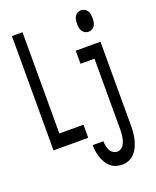

<svg xmlns="http://www.w3.org/2000/svg" viewBox="-172 -838 944 1160"><g transform="rotate(-20 300.0 -258.0)"><path d="M493 -601Q481 -601 470 -607Q459 -613 453 -623.5Q447 -634 445 -646Q443 -658 443 -670Q443 -682 445 -694Q447 -706 453 -716.5Q459 -727 470 -733Q481 -739 493 -739Q505 -739 516 -733Q527 -727 533 -716.5Q539 -706 541 -694Q543 -682 543 -670Q543 -658 541 -646Q539 -634 533 -623.5Q527 -613 516 -607Q505 -601 493 -601ZM48 0V-735H116V-84H271V0ZM409 223Q389 223 370 217Q351 211 335.5 197.5Q320 184 310 166.5Q300 149 293.5 130Q287 111 284 91.5Q281 72 281 51H350Q350 66 353 81Q356 96 362.5 109Q369 122 381.5 130.5Q394 139 409 139Q421 139 432 132Q443 125 449.5 114.5Q456 104 460 92Q464 80 466 68Q468 56 469 43.5Q470 31 470 19V-436H380V-520H539V19Q539 41 537 64Q535 87 529.5 108.5Q524 130 514.5 151Q505 172 489.5 189Q474 206 453 214.5Q432 223 409 223Z"/></g></svg>

Font: Iosevka Custom Medium Extended
Style: Regular
Weight: 500
Width: 7
Monospace: yes
Designer: Belleve Invis
Foundry: Belleve Invis
Version: Version 11.2.4; ttfautohint (v1.8.4)